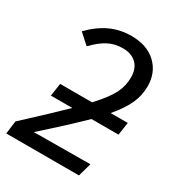

<svg xmlns="http://www.w3.org/2000/svg" viewBox="-164 -781 815 885"><g transform="rotate(30 243.0 -339.0)"><path d="M109 -69 409 -71 389 0H2L11 -69Q144 -192 207 -254H93L103 -322H273Q331 -385 351 -425.5Q371 -466 371 -510Q371 -558 344.5 -583.5Q318 -609 272 -609Q229 -609 194 -590.5Q159 -572 122 -533L68 -582Q116 -631 167 -654.5Q218 -678 278 -678Q361 -678 409.5 -632.5Q458 -587 458 -513Q458 -467 439 -423Q420 -379 372 -322H463L453 -254H309Q236 -182 109 -69Z"/></g></svg>

Font: FiraGO Book
Style: Italic
Weight: 350
Italic angle: -8°
Designer: bBox Type GmbH
Foundry: bBox Type GmbH
Version: Version 1.001